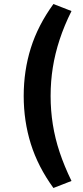

<svg xmlns="http://www.w3.org/2000/svg" viewBox="-20 -741 411 956"><path d="M246 195Q169 89 133.5 -24.5Q98 -138 98 -263Q98 -389 133.5 -502Q169 -615 246 -721L336 -686Q300 -614 277 -544Q254 -474 243 -405Q232 -336 232 -263Q232 -191 243 -121.5Q254 -52 277 17Q300 86 336 160Z"/></svg>

Font: Nunito Sans 9pt
Style: Bold
Weight: 700
Version: Version 3.101;gftools[0.9.27]